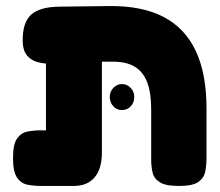

<svg xmlns="http://www.w3.org/2000/svg" viewBox="-20 -606 726 635"><path d="M116 9Q93 9 71.5 5Q50 1 36.5 -18.5Q23 -38 23 -83Q23 -129 36.5 -148Q50 -167 71.5 -171Q93 -175 115 -175H132V-466L256 -406Q219 -400 183 -396.5Q147 -393 118 -397.5Q89 -402 72 -419.5Q55 -437 55 -473Q55 -532 83 -557.5Q111 -583 176 -584L342 -586Q450 -587 521 -550Q592 -513 627.5 -437.5Q663 -362 663 -247V-84Q663 -61 659 -39.5Q655 -18 636.5 -4.5Q618 9 572 9Q527 9 508 -3.5Q489 -16 484.5 -36Q480 -56 480 -77V-245Q480 -300 466.5 -334.5Q453 -369 425.5 -385.5Q398 -402 354 -402H317V-101Q317 -48 293 -19.5Q269 9 224 9ZM383 -242Q366 -242 354.5 -254.7Q343 -267.5 343 -286Q343 -303 355 -315.5Q367 -328 382.8 -328Q399.7 -328 411.9 -315.7Q424 -303.4 424 -285.8Q424 -267 412.5 -254.5Q401.1 -242 383 -242Z"/></svg>

Font: Fredoka Light
Style: Regular
Weight: 300
Designer: Ben Nathan
Foundry: Milena B. Brandão, Ben Nathan
Version: Version 2.001